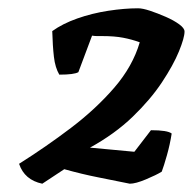

<svg xmlns="http://www.w3.org/2000/svg" viewBox="-20 -788 465 463"><path d="M82 -345Q39 -354 26 -393Q91 -434 151 -479.5Q211 -525 255.5 -576.5Q300 -628 317 -686Q298 -693 277 -697Q256 -701 227 -701Q220 -701 214.5 -701Q209 -701 202 -702L169 -614Q159 -608 123 -608Q113 -625 110 -651Q107 -677 106 -713Q131 -731 166.5 -743.5Q202 -756 241 -762Q280 -768 313 -768Q324 -768 342 -762Q360 -756 379.5 -747.5Q399 -739 412 -729.5Q425 -720 425 -712Q425 -697 411.5 -664Q398 -631 370.5 -589.5Q343 -548 300 -506.5Q257 -465 197 -432L304 -422L344 -474Q384 -474 394 -466Q390 -440 382.5 -413.5Q375 -387 370 -374Q357 -366 332 -355.5Q307 -345 293 -345Q254 -353 216 -360.5Q178 -368 135 -380Z"/></svg>

Font: Texturina Black
Style: Italic
Weight: 900
Italic angle: -11°
Designer: Guillermo Torres Carreño
Foundry: Omnibus-Type
Version: Version 1.002; ttfautohint (v1.8.3)